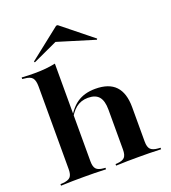

<svg xmlns="http://www.w3.org/2000/svg" viewBox="-147 -930 922 1038"><g transform="rotate(-20 313.5 -411.0)"><path d="M157.3 -2.4Q121.8 -2.4 93.1 -2Q64.5 -1.6 25 0V-8.9L39.5 -9.7Q70.2 -12.1 82.3 -25Q94.4 -37.9 94.4 -69.4V-208.9H219.4V-69.4Q219.4 -37.9 231.5 -25Q243.5 -12.1 272.6 -9.7L283.9 -8.9V0Q246.8 -1.6 219 -2Q191.1 -2.4 157.3 -2.4ZM406.5 -208.9V-298.4Q406.5 -349.2 386.7 -373Q366.9 -396.8 323.4 -396.8Q283.1 -396.8 253.6 -373.4Q224.2 -350 199.2 -297.6L196.8 -303.2Q227.4 -368.5 270.6 -398.8Q313.7 -429 377.4 -429Q455.6 -429 493.5 -388.7Q531.5 -348.4 531.5 -266.9V-208.9ZM469.4 -2.4Q434.7 -2.4 407.3 -2Q379.8 -1.6 341.9 0V-8.9L353.2 -9.7Q383.1 -12.1 394.8 -25Q406.5 -37.9 406.5 -69.4V-208.9H531.5V-69.4Q531.5 -37.9 544 -25Q556.5 -12.1 587.1 -9.7L600.8 -8.9V0Q562.9 -1.6 533.9 -2Q504.8 -2.4 469.4 -2.4ZM94.4 -208.9V-545.2Q94.4 -579.8 82.3 -594.8Q70.2 -609.7 37.1 -612.1L25 -613.7V-622.6Q49.2 -621 64.5 -620.6Q79.8 -620.2 99.2 -620.2Q133.9 -620.2 162.9 -623Q191.9 -625.8 219.4 -631.5V-622.6V-208.9ZM120.2 -675 116.9 -680.6 296 -821.8H304.8L480.6 -680.6L477.4 -675L234.7 -749.2L305.6 -760.5Z"/></g></svg>

Font: Playfair 144pt SemiExpanded ExtraBold
Style: Regular
Weight: 800
Width: 6
Designer: Claus Eggers Sørensen
Foundry: Claus Eggers Sørensen
Version: Version 2.203